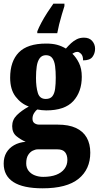

<svg xmlns="http://www.w3.org/2000/svg" viewBox="-32 -786 535 1040"><path d="M199 234Q93 234 40.5 200Q-12 166 -12 100Q-12 66 2.5 41Q17 16 44 0.5Q71 -15 107 -18Q81 -29 57.5 -48Q34 -67 34 -103Q34 -137 59 -162Q84 -187 124 -209Q82 -224 52.5 -262.5Q23 -301 23 -365Q23 -454 70 -502Q117 -550 218 -550Q252 -550 276.5 -543.5Q301 -537 325 -523Q339 -539 353 -552Q367 -565 384 -573.5Q401 -582 423 -582Q452 -582 467.5 -564Q483 -546 483 -522Q483 -497 469 -478Q455 -459 418 -459Q418 -484 407 -494.5Q396 -505 388 -505Q378 -505 371.5 -501.5Q365 -498 360 -495Q381 -475 396 -444.5Q411 -414 411 -370Q411 -289 365 -238.5Q319 -188 218 -188Q209 -188 193.5 -189.5Q178 -191 170 -193Q162 -188 153 -174Q144 -160 144 -143Q144 -126 155 -118.5Q166 -111 180 -111H280Q340 -111 379 -93Q418 -75 437.5 -41Q457 -7 457 41Q457 131 393.5 182.5Q330 234 199 234ZM202 172Q243 172 272 161Q301 150 317 129Q333 108 333 80Q333 54 320.5 38.5Q308 23 279 23H172Q160 23 145.5 30Q131 37 120.5 53.5Q110 70 110 99Q110 123 123 139.5Q136 156 157 164Q178 172 202 172ZM216 -250Q240 -250 251.5 -264.5Q263 -279 266.5 -305Q270 -331 270 -365Q270 -400 266.5 -427.5Q263 -455 251.5 -471Q240 -487 217 -487Q195 -487 183 -470.5Q171 -454 167 -426.5Q163 -399 163 -364Q163 -315 173 -282.5Q183 -250 216 -250ZM170 -616Q178 -637 192.5 -664Q207 -691 224.5 -718Q242 -745 257 -766H317V-753Q311 -734 303 -707.5Q295 -681 288.5 -654.5Q282 -628 278 -606H170Z"/></svg>

Font: Noto Serif Khmer ExtraCondensed Black
Style: Regular
Weight: 900
Width: 2
Designer: Danh Hong and the Monotype Design Team
Foundry: Monotype Imaging Inc.
Version: Version 2.004